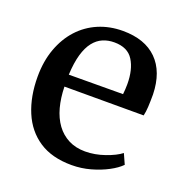

<svg xmlns="http://www.w3.org/2000/svg" viewBox="-109 -663 736 771"><g transform="rotate(20 259.5 -277.5)"><path d="M277.5 11Q193.5 11 138.2 -25.5Q83 -62 55.8 -127Q28.5 -192 28.5 -276.5Q28.5 -342.5 48 -396Q67.5 -449.5 102.2 -487.5Q137 -525.5 184.5 -545.8Q232 -566 288.5 -566Q382.5 -566 434.2 -514.8Q486 -463.5 488.5 -367.5Q488.5 -337 487.2 -314.5Q486 -292 482 -275.5H143.5Q144.5 -227.5 155.2 -187.8Q166 -148 187 -119.2Q208 -90.5 238.8 -74.8Q269.5 -59 310 -59Q351.5 -59 393.8 -73.8Q436 -88.5 459 -106.5L478.5 -63Q460.5 -44.5 429 -27.8Q397.5 -11 358.2 0Q319 11 277.5 11ZM143.5 -326.5 375 -327.5Q376 -336.5 376.8 -348.8Q377.5 -361 377.5 -371Q377.5 -433 353.2 -472Q329 -511 271.5 -511Q245 -511 222.8 -501.5Q200.5 -492 183.5 -470.5Q166.5 -449 156.2 -413.5Q146 -378 143.5 -326.5Z"/></g></svg>

Font: Merriweather 28pt Medium
Style: Regular
Weight: 500
Version: Version 2.100